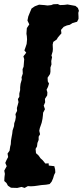

<svg xmlns="http://www.w3.org/2000/svg" viewBox="-20 -801 408 944"><path d="M34 122 19 112 12 99 1 89 2 70 4 54 1 38 13 16 6 0 12 -14 20 -29 17 -46 27 -60 30 -80 33 -92 34 -109 37 -127 40 -143 42 -160 49 -181 50 -195 55 -209 58 -226 56 -240 64 -256 63 -270 67 -284 71 -299 68 -314 75 -325V-341L79 -358V-372L81 -389L87 -410L86 -421L92 -439L91 -461L96 -473L97 -485L99 -510L95 -524L109 -542L100 -553L106 -570L111 -585L113 -607L112 -623L110 -635L111 -650L112 -663L124 -681L115 -700L119 -720L125 -735L135 -759L151 -770L172 -778L198 -776L214 -774L232 -776L242 -780L264 -781L275 -776L297 -777L312 -779L351 -772L363 -762L368 -748L365 -738L366 -719V-708L359 -694L337 -688L323 -679L309 -676L293 -669L280 -654L282 -637L274 -628L264 -616L259 -607L242 -595L239 -582L240 -560L239 -548L233 -528L236 -520L232 -501L233 -484L228 -469V-448L226 -437L214 -419L215 -401L221 -390L216 -374L209 -360L213 -347L212 -332L201 -315L202 -298L195 -282L201 -264L192 -247L191 -234L189 -217L185 -198L181 -186L176 -172L173 -158L177 -141L170 -129V-113L164 -98L162 -81L155 -69L157 -48L170 -36L179 -23L190 -13L203 3L219 2L220 13L247 16L251 32L252 47L246 59L241 76L234 92L224 104L207 107L183 109L163 112L148 114L132 115L117 114L101 123L86 118L65 123Z"/></svg>

Font: Winky Rough SemiBold
Style: Italic
Weight: 600
Italic angle: -8.97852°
Designer: Simon Atzbach
Foundry: typofactur
Version: Version 1.206; ttfautohint (v1.8.4.7-5d5b)